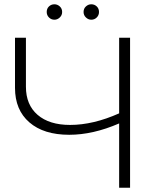

<svg xmlns="http://www.w3.org/2000/svg" viewBox="-20 -876 753 896"><path d="M303 -247Q184 -247 117 -305Q50 -363 50 -466V-700H101V-471Q101 -387 155.5 -340Q210 -293 307 -293Q415 -293 536 -347V-700H587V0H536V-300Q414 -247 303 -247ZM406 -784Q392 -784 381 -794.5Q370 -805 370 -820Q370 -836 381 -846Q392 -856 406 -856Q421 -856 431.5 -846Q442 -836 442 -820Q442 -805 431.5 -794.5Q421 -784 406 -784ZM234 -784Q219 -784 208.5 -794.5Q198 -805 198 -820Q198 -836 208.5 -846Q219 -856 234 -856Q248 -856 259 -846Q270 -836 270 -820Q270 -805 259 -794.5Q248 -784 234 -784Z"/></svg>

Font: Montserrat Light
Style: Regular
Weight: 300
Designer: Julieta Ulanovsky
Foundry: Julieta Ulanovsky
Version: Version 9.000; ttfautohint (v1.8.4.7-5d5b)